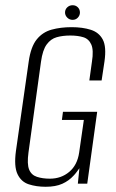

<svg xmlns="http://www.w3.org/2000/svg" viewBox="-20 -703 444 735"><path d="M155 12Q119 12 90 2.5Q61 -7 47 -36.5Q33 -66 41 -125L90 -468Q98 -524 120.5 -552Q143 -580 177.5 -589.5Q212 -599 254 -599Q296 -599 327.5 -589Q359 -579 373.5 -551.5Q388 -524 380 -468L369 -395H322L332 -467Q339 -511 329.5 -532.5Q320 -554 299 -560.5Q278 -567 249 -567Q220 -567 197 -560.5Q174 -554 158.5 -532.5Q143 -511 137 -467L89 -119Q83 -75 91.5 -54Q100 -33 121.5 -26Q143 -19 171 -19Q214 -19 245 -45Q276 -71 283 -119L301 -244H217L221 -275H352L314 0H278L284 -59Q279 -52 273 -44Q267 -36 262 -31Q244 -11 218.5 0.5Q193 12 155 12ZM258 -627Q246 -627 237.5 -635.5Q229 -644 229 -655Q229 -667 237.5 -675Q246 -683 258 -683Q270 -683 278 -675Q286 -667 286 -655Q286 -644 278 -635.5Q270 -627 258 -627Z"/></svg>

Font: Alumni Sans Thin Light
Style: Italic
Weight: 300
Italic angle: -8°
Version: Version 1.016